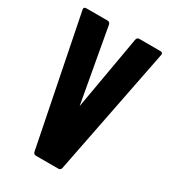

<svg xmlns="http://www.w3.org/2000/svg" viewBox="-172 -785 778 874"><g transform="rotate(30 216.5 -348.0)"><path d="M9 -682Q6 -696 22 -696H132Q144 -696 147 -684L217 -295L285 -684Q288 -696 299 -696H409Q425 -696 422 -682L290 -12Q287 0 275 0H158Q146 0 143 -12Z"/></g></svg>

Font: AL Dynamic
Style: Bold
Weight: 700
Version: Version 1.000; ttfautohint (v1.8.2) -l 8 -r 50 -G 200 -x 14 